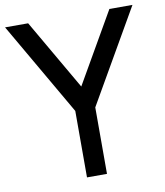

<svg xmlns="http://www.w3.org/2000/svg" viewBox="-84 -819 766 889"><g transform="rotate(-10 299.5 -375.0)"><path d="M599 -750 347 -312.5V0H253V-312.5L0 -750H108.5L300 -419L490.5 -750Z"/></g></svg>

Font: Russisch Sans Medium
Style: Regular
Weight: 500
Width: 4
Designer: Michael Sharanda (font) & Cristiano Sobral (main changes)
Foundry: Michael Sharanda
Version: Version 2.00;September 8, 2020;FontCreator 13.0.0.2681 64-bi